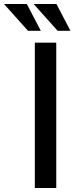

<svg xmlns="http://www.w3.org/2000/svg" viewBox="-72 -939 403 959"><path d="M102 -726H209V0H102ZM-52 -919H62L132 -785H68ZM96 -919H210L280 -785H216Z"/></svg>

Font: Josefin Sans Thin Medium
Style: Regular
Weight: 500
Version: Version 2.000